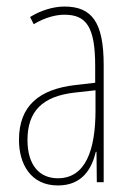

<svg xmlns="http://www.w3.org/2000/svg" viewBox="-20 -557 406 587"><path d="M177 -537C143 -537 104 -525 72 -505L83 -483C120 -505 153 -512 177 -512C244 -512 271 -475 271 -355V-304L210 -297C100 -284 38 -234 38 -129C38 -57 73 10 157 10C233 10 261 -43 273 -93H275L276 0H297V-358C297 -489 261 -537 177 -537ZM209 -274 272 -281V-220C272 -97 241 -12 157 -12C99 -12 64 -54 64 -129C64 -217 110 -263 209 -274Z"/></svg>

Font: Noto Sans Ethiopic ExtraCondensed Thin
Style: Regular
Weight: 100
Width: 2
Designer: Monotype Design Team
Foundry: Monotype Imaging Inc.
Version: Version 2.102